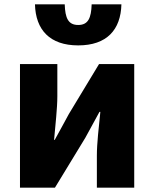

<svg xmlns="http://www.w3.org/2000/svg" viewBox="-20 -864 710 884"><path d="M72 0H233L373 -230C391 -262 419 -315 438 -349H442C435 -279 426 -204 426 -148V0H598V-569H436L297 -339C280 -306 250 -254 232 -220H229C235 -289 244 -365 244 -421V-569H72ZM340 -655C472 -655 536 -727 539 -844H402C400 -781 386 -749 340 -749C294 -749 280 -781 278 -844H141C144 -727 209 -655 340 -655Z"/></svg>

Font: Noto Sans CJK HK Black
Style: Regular
Weight: 900
Designer: Ryoko NISHIZUKA 西塚涼子 (kana, bopomofo & ideographs); Paul D. Hunt (Latin, Greek & Cyrillic); Sandoll Communications 산돌커뮤니
Foundry: Adobe
Version: Version 2.004;hotconv 1.0.118;makeotfexe 2.5.65603